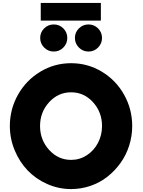

<svg xmlns="http://www.w3.org/2000/svg" viewBox="-20 -1269 970 1304"><path d="M256.8 -1128.9V-1249H665V-1128.9ZM280 -946Q252.9 -973.1 252.9 -1011.2Q252.9 -1049.3 280 -1076.2Q307.1 -1103 345.2 -1103Q383.3 -1103 410.2 -1076.2Q437 -1049.3 437 -1011.2Q437 -973.1 410.2 -946Q383.3 -918.9 345.2 -918.9Q307.1 -918.9 280 -946ZM515.9 -946Q488.8 -973.1 488.8 -1011.2Q488.8 -1049.3 515.9 -1076.2Q543 -1103 581.1 -1103Q619.1 -1103 646 -1076.2Q672.9 -1049.3 672.9 -1011.2Q672.9 -973.1 646 -946Q619.1 -918.9 581.1 -918.9Q543 -918.9 515.9 -946ZM46.9 -413.1Q46.9 -527.3 102.1 -625.5Q157.2 -723.6 253.2 -781.7Q349.1 -839.8 462.9 -839.8Q576.7 -839.8 672.4 -781.7Q768.1 -723.6 823 -625.5Q877.9 -527.3 877.9 -413.1Q877.9 -344.7 857.2 -279.8Q836.4 -214.8 798.3 -161.9Q760.3 -108.9 709.5 -68.8Q658.7 -28.8 595 -6.8Q531.2 15.1 462.9 15.1Q377.9 15.1 300.5 -19.3Q223.1 -53.7 167.7 -111.6Q112.3 -169.4 79.6 -248.5Q46.9 -327.6 46.9 -413.1ZM462.9 -183.1Q521 -183.1 569.3 -214.4Q617.7 -245.6 645.3 -298.3Q672.9 -351.1 672.9 -413.1Q672.9 -507.3 611.8 -574.7Q550.8 -642.1 462.9 -642.1Q375 -642.1 313.5 -574.7Q252 -507.3 252 -413.1Q252 -318.8 313.5 -251Q375 -183.1 462.9 -183.1Z"/></svg>

Font: Hussar Preview
Style: Bold
Weight: 700
Foundry: Cannot Into Space Fonts, PlusOne Fonts
Version: Version 2.29RC2 "Millennial"